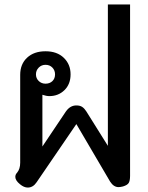

<svg xmlns="http://www.w3.org/2000/svg" viewBox="-20 -834 665 865"><path d="M514 9Q492 9 476 -16L324 -275L145 -13Q129 11 105 11Q88 11 70 -4Q49 -21 49 -37Q49 -48 57 -56Q71 -73 71 -101V-497Q71 -545 102 -574Q133 -603 185 -603Q237 -603 267.5 -573.5Q298 -544 298 -499Q298 -455 270.5 -428Q243 -401 202 -401Q189 -401 171 -407V-174L277 -332Q296 -359 324 -359Q340 -359 350 -352.5Q360 -346 369 -332L466 -177V-814H566V-42Q566 -20 560 -10Q554 0 534 6Q522 9 514 9ZM228 -499Q228 -517 216 -529.5Q204 -542 185 -542Q167 -542 154.5 -529.5Q142 -517 142 -499Q142 -481 154.5 -469Q167 -457 185 -457Q204 -457 216 -468.5Q228 -480 228 -499Z"/></svg>

Font: Niramit Medium
Style: Regular
Weight: 500
Designer: Katatrad Aksorn Co.,Ltd.
Foundry: Cadson Demak Co.,Ltd.
Version: Version 1.000; ttfautohint (v1.6)